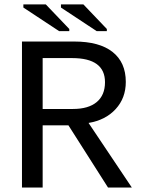

<svg xmlns="http://www.w3.org/2000/svg" viewBox="-20 -846 640 866"><path d="M467.3 0 288.6 -280.8H172.4V0H79.1V-658.7H314.5Q428.2 -658.7 487.8 -611.6Q547.4 -564.5 547.4 -476.6Q547.4 -403.8 501.7 -354Q456.1 -304.2 379.4 -291.5L574.7 0ZM453.6 -475.1Q453.6 -584 305.2 -584H172.4V-354.5H309.1Q378.9 -354.5 416.3 -385.7Q453.6 -417 453.6 -475.1ZM416 -705.6 254.9 -812V-826.2H356L461.9 -715.3V-705.6ZM246.6 -705.6 85.4 -812V-826.2H186.5L292.5 -715.3V-705.6Z"/></svg>

Font: Cousine
Style: Regular
Weight: 400
Monospace: yes
Designer: Steve Matteson
Foundry: Monotype Imaging Inc.
Version: Version 1.21